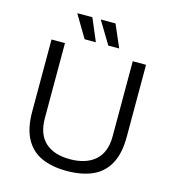

<svg xmlns="http://www.w3.org/2000/svg" viewBox="-126 -973 987 1089"><g transform="rotate(15 367.5 -428.0)"><path d="M365 12Q279 12 217.5 -15.5Q156 -43 123 -104Q90 -165 90 -262V-686H169V-246Q169 -151 220.5 -104Q272 -57 365 -57Q460 -57 513.5 -104Q567 -151 567 -246V-686H645V-262Q645 -165 611.5 -104Q578 -43 515.5 -15.5Q453 12 365 12ZM410 -736 332 -865 333 -868H417L474 -736ZM271 -736 194 -865 195 -868H281L337 -736Z"/></g></svg>

Font: Archivo SemiBold Light
Style: Regular
Weight: 300
Version: Version 2.001